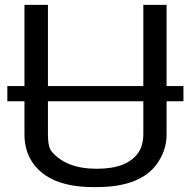

<svg xmlns="http://www.w3.org/2000/svg" viewBox="-20 -750 780 785"><path d="M629 -91Q661 -142 661 -199V-336H730V-398H661V-730H566V-398H176V-730H80V-398H10V-336H80V-201Q80 -135 112 -87Q180 15 363 15H374Q564 15 629 -91ZM566 -336V-203Q566 -157 547 -128Q502 -60 376 -60Q250 -60 191 -131Q176 -149 176 -200V-336Z"/></svg>

Font: Sawarabi Gothic
Style: Regular
Weight: 400
Designer: mshio (mshio@users.sourceforge.jp)
Version: Version 20141215